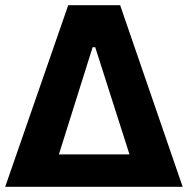

<svg xmlns="http://www.w3.org/2000/svg" viewBox="-25 -720 724 740"><path d="M-5 0H679L438 -700H238ZM202 -125 332 -538H342L474 -125Z"/></svg>

Font: Fixel Display Bold
Style: Bold
Weight: 700
Designer: AlfaBravo + MacPaw
Foundry: Kyrylo Tkachov, Marchela Mozhyna, Serhii Makarenko, Maria Weinstein, Zakhar Kryvoshyya
Version: Version 1.211